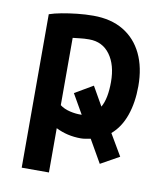

<svg xmlns="http://www.w3.org/2000/svg" viewBox="-82 -602 723 854"><g transform="rotate(10 280.0 -175.5)"><path d="M74 185V-508Q97 -516 129.5 -522Q162 -528 198.5 -532Q235 -536 271 -536Q351 -536 407 -502.5Q463 -469 492.5 -407.5Q522 -346 522 -262Q522 -188 501.5 -129.5Q481 -71 440 -36L497 61L413 108L354 5Q343 7 331.5 9Q320 11 310 11Q279 11 251 4.5Q223 -2 197 -15V185ZM296 -93 245 -182 327 -230 376 -144Q388 -165 393.5 -194Q399 -223 399 -259Q399 -336 365 -382.5Q331 -429 271 -429Q248 -429 228.5 -426.5Q209 -424 197 -423V-119Q215 -105 242.5 -98.5Q270 -92 296 -93Z"/></g></svg>

Font: Ubuntu Sans Mono SemiBold
Style: Regular
Weight: 600
Monospace: yes
Designer: Dalton Maag Ltd
Foundry: Dalton Maag Ltd
Version: Version 1.006